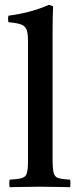

<svg xmlns="http://www.w3.org/2000/svg" viewBox="-20 -775 332 796"><path d="M271 1Q242 1 212 0Q182 -1 145 -1Q108 -1 79 0Q50 1 20 1Q17 -15 20 -30Q54 -32 70 -36.5Q86 -41 91 -56Q96 -71 96 -104V-605Q96 -636 90.5 -651.5Q85 -667 67.5 -673.5Q50 -680 15 -683Q12 -696 15 -710Q55 -715 97 -725.5Q139 -736 183 -755L200 -749Q199 -727 198.5 -699Q198 -671 198 -638V-114Q198 -75 202.5 -58Q207 -41 222.5 -36.5Q238 -32 271 -30Q273 -15 271 1Z"/></svg>

Font: Tiro Tamil
Style: Regular
Weight: 400
Designer: Tamil: Fernando Mello & Fiona Ross. Latin: John Hudson.
Foundry: Tiro Typeworks Ltd.
Version: Version 1.52